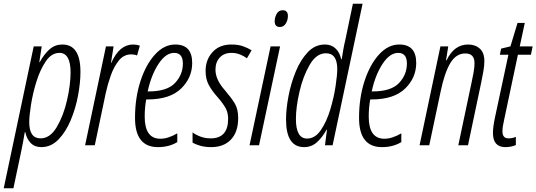

<svg xmlns="http://www.w3.org/2000/svg" viewBox="-65 -780 2880 1031"><path d="M92 -124Q92 -157 101.5 -218Q111 -279 131 -343Q151 -407 181.5 -451.5Q212 -496 254 -496Q314 -496 314 -391Q314 -325 295 -242Q276 -159 240 -98Q204 -37 153 -37Q92 -37 92 -124ZM7 231 49 32Q54 8 59 -18.5Q64 -45 68 -70H71Q78 -35 99.5 -12.5Q121 10 157 10Q209 10 248.5 -30.5Q288 -71 314.5 -134Q341 -197 354 -266.5Q367 -336 367 -394Q367 -541 270 -541Q231 -541 202 -516Q173 -491 148 -446H146L159 -531H116L-45 231Z M444 0 503 -281Q513 -327 530 -375Q547 -423 573.5 -455.5Q600 -488 640 -488Q658 -488 671 -482L686 -535Q669 -541 650 -541Q576 -541 533 -443H531L545 -531H504L392 0Z M887 -17V-64Q838 -35 796 -35Q712 -35 712 -154Q712 -202 720 -246H727Q847 -246 907 -304Q967 -362 967 -442Q967 -541 876 -541Q816 -541 767 -487Q718 -433 689 -343.5Q660 -254 660 -147Q660 10 783 10Q843 10 887 -17ZM870 -496Q917 -496 917 -439Q917 -379 874.5 -334Q832 -289 732 -289H728Q747 -377 786 -436.5Q825 -496 870 -496Z M1214 -146Q1214 -194 1196 -224Q1178 -254 1143 -295Q1092 -352 1092 -406Q1092 -446 1115 -471Q1138 -496 1178 -496Q1203 -496 1224 -487.5Q1245 -479 1261 -467L1286 -510Q1267 -522 1240.5 -531.5Q1214 -541 1178 -541Q1113 -541 1076 -500Q1039 -459 1039 -399Q1039 -355 1056.5 -323Q1074 -291 1102 -260Q1134 -223 1147 -198.5Q1160 -174 1160 -142Q1160 -37 1066 -37Q1037 -37 1011.5 -46.5Q986 -56 969 -69V-14Q984 -5 1010 2.5Q1036 10 1069 10Q1137 10 1175.5 -31Q1214 -72 1214 -146Z M1481 -694Q1481 -725 1453 -725Q1431 -725 1420.5 -705.5Q1410 -686 1410 -666Q1410 -635 1438 -635Q1458 -635 1469.5 -653.5Q1481 -672 1481 -694ZM1326 0 1439 -531H1388L1275 0Z M1524 -141Q1524 -204 1543 -287Q1562 -370 1598 -432Q1634 -494 1685 -494Q1746 -494 1746 -409Q1746 -378 1737 -317.5Q1728 -257 1708.5 -192Q1689 -127 1658 -81.5Q1627 -36 1584 -36Q1524 -36 1524 -141ZM1689 -84H1691L1680 0H1721L1882 -760H1830L1789 -564Q1783 -540 1778.5 -513.5Q1774 -487 1770 -462H1767Q1760 -497 1737.5 -519Q1715 -541 1680 -541Q1627 -541 1588 -500Q1549 -459 1523 -395.5Q1497 -332 1484 -263Q1471 -194 1471 -138Q1471 10 1568 10Q1607 10 1635.5 -15Q1664 -40 1689 -84Z M2090 -17V-64Q2041 -35 1999 -35Q1915 -35 1915 -154Q1915 -202 1923 -246H1930Q2050 -246 2110 -304Q2170 -362 2170 -442Q2170 -541 2079 -541Q2019 -541 1970 -487Q1921 -433 1892 -343.5Q1863 -254 1863 -147Q1863 10 1986 10Q2046 10 2090 -17ZM2073 -496Q2120 -496 2120 -439Q2120 -379 2077.5 -334Q2035 -289 1935 -289H1931Q1950 -377 1989 -436.5Q2028 -496 2073 -496Z M2240 0 2301 -288Q2322 -389 2353 -441Q2384 -493 2434 -493Q2483 -493 2483 -441Q2483 -418 2478 -390.5Q2473 -363 2467 -336L2396 0H2448L2519 -337Q2525 -365 2530.5 -396.5Q2536 -428 2536 -451Q2536 -497 2511.5 -519Q2487 -541 2449 -541Q2373 -541 2333 -456H2330L2342 -531H2300L2188 0Z M2705 -1V-45Q2686 -37 2665 -37Q2633 -37 2633 -75Q2633 -99 2643 -141L2716 -486H2786L2795 -531H2726L2753 -657H2714L2676 -531L2626 -519L2619 -486H2665L2592 -145Q2582 -96 2582 -66Q2582 10 2649 10Q2679 10 2705 -1Z"/></svg>

Font: Noto Sans Display Condensed Light
Style: Italic
Weight: 300
Width: 3
Designer: Monotype Design team
Foundry: Monotype Imaging Inc.
Version: 1.000